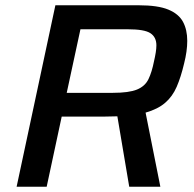

<svg xmlns="http://www.w3.org/2000/svg" viewBox="-20 -708 736 728"><path d="M43 0 190 -688H506Q579 -688 618.5 -671.5Q658 -655 674 -625Q690 -595 690 -553Q690 -514 678 -467Q666 -416 650 -379Q634 -342 606 -318Q578 -294 532 -281L588 0H470L425 -267Q414 -267 402.5 -266.5Q391 -266 379 -266H214L157 0ZM233 -356H408Q469 -356 499.5 -368.5Q530 -381 543 -408Q556 -435 564 -476Q568 -493 570.5 -508.5Q573 -524 573 -536Q573 -567 550.5 -582Q528 -597 465 -597H285Z"/></svg>

Font: Saira Medium
Style: Italic
Weight: 500
Italic angle: -12°
Designer: Hector Gatti with collaboration of the Omnibus-Type team
Foundry: Omnibus-Type
Version: Version 1.100; ttfautohint (v1.8.3)